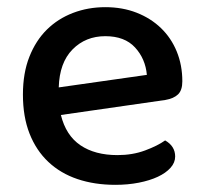

<svg xmlns="http://www.w3.org/2000/svg" viewBox="-20 -502 567 536"><path d="M150 -181Q164 -124 204.5 -96.5Q245 -69 308 -69Q350 -69 385 -82Q420 -95 441 -110Q469 -94 469 -65Q469 -48 456 -33.5Q443 -19 420.5 -8.5Q398 2 367.5 8Q337 14 302 14Q244 14 196.5 -2Q149 -18 115 -50Q81 -82 62.5 -129Q44 -176 44 -238Q44 -298 62 -343.5Q80 -389 111 -419.5Q142 -450 184 -466Q226 -482 274 -482Q322 -482 361.5 -466.5Q401 -451 429.5 -423.5Q458 -396 473.5 -358Q489 -320 489 -275Q489 -250 477 -238.5Q465 -227 442 -223ZM274 -401Q219 -401 182.5 -364Q146 -327 144 -258L390 -293Q386 -338 357 -369.5Q328 -401 274 -401Z"/></svg>

Font: Baloo Da 2 Medium
Style: Regular
Weight: 500
Designer: Noopur Datye, Sulekha Rajkumar and Ek Type
Foundry: Ek Type
Version: Version 1.640;hotconv 1.0.111;makeotfexe 2.5.65597; ttfautoh